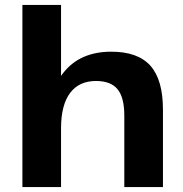

<svg xmlns="http://www.w3.org/2000/svg" viewBox="-20 -760 745 780"><path d="M485 -291Q485 -364 457.5 -397.5Q430 -431 370 -431Q301 -431 264.5 -382Q228 -333 228 -239L171 -158L172 -227Q172 -384 239.5 -467Q307 -550 432 -550Q540 -550 591 -493Q642 -436 642 -314V0H485ZM71 -740H228V-378V0H71Z"/></svg>

Font: Pathway Extreme
Style: Bold
Weight: 700
Designer: Eduardo Rodriguez Tunni
Foundry: Eduardo Rodriguez Tunni
Version: Version 1.001;gftools[0.9.26]